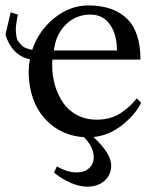

<svg xmlns="http://www.w3.org/2000/svg" viewBox="-78 -511 577 718"><path d="M447.3 -288.1H118.2Q117.2 -280.8 117.2 -266.1Q117.2 -228 127.4 -192.6Q137.7 -157.2 157.2 -127.9Q176.8 -98.6 209.5 -81.1Q242.2 -63.5 283.2 -63.5Q310.5 -63.5 333.7 -70.1Q356.9 -76.7 375.7 -89.6Q394.5 -102.5 406.7 -114Q418.9 -125.5 434.1 -143.1L449.7 -126.5Q428.7 -83 379.4 -43.7Q330.1 -4.4 271.5 1.5Q337.9 63.5 337.9 107.4Q337.9 142.1 313.2 164.6Q288.6 187 248 187Q218.3 187 184.6 172.1Q150.9 157.2 124 134.3L134.8 111.3Q173.8 133.8 209 133.8Q237.8 133.8 255.1 117.9Q272.5 102.1 272.5 77.1Q272.5 38.1 235.8 2Q171.4 -2.4 123.8 -36.9Q76.2 -71.3 52.7 -124.8Q29.3 -178.2 29.3 -243.7Q29.3 -266.6 33.7 -289.6Q0.5 -295.9 -22.9 -319.8Q-46.4 -343.8 -57.6 -381.3L-38.1 -464.8L-11.2 -456.5Q-14.2 -441.9 -15.1 -436Q-16.1 -430.2 -17.8 -416.3Q-19.5 -402.3 -18.8 -395.3Q-18.1 -388.2 -16.8 -376.5Q-15.6 -364.7 -11 -358.2Q-6.3 -351.6 0.2 -344Q6.8 -336.4 17.6 -331.8Q28.3 -327.1 42.5 -324.7Q66.9 -397 125.5 -443.8Q184.1 -490.7 252.4 -490.7Q345.7 -490.7 396.5 -441.4Q447.3 -392.1 447.3 -288.1ZM123.5 -322.3H359.4Q359.4 -381.8 333.3 -419.2Q307.1 -456.5 260.3 -456.5Q206.1 -456.5 168.2 -419.2Q130.4 -381.8 123.5 -322.3Z"/></svg>

Font: Flanker
Style: Regular
Weight: 400
Designer: Flanker
Foundry: Flanker
Version: Version 2.027